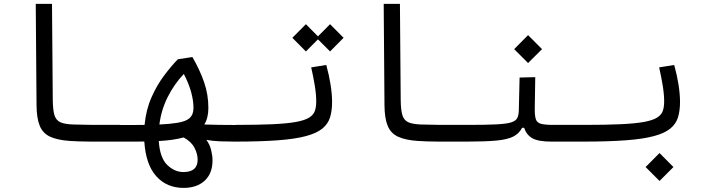

<svg xmlns="http://www.w3.org/2000/svg" viewBox="-20 -713 3556 970"><path d="M580.1 2.4Q568.8 2.4 557.9 2.4Q546.9 2.4 536.1 2.4Q478.5 2.4 428.2 2.2Q377.9 2 332 -1Q269.5 -5.4 232.9 -22.5Q196.3 -39.6 180.7 -77.6Q165 -115.7 164.6 -182.1L160.6 -693.4H242.7L246.6 -209Q247.1 -157.7 255.1 -131.3Q263.2 -105 285.4 -95.2Q307.6 -85.4 350.6 -84Q392.1 -82.5 437.7 -82.3Q483.4 -82 542.5 -82Q552.7 -82 563.7 -82Q574.7 -82 585.9 -82Q609.4 -82 609.4 -43.9Q609.4 -19 601.8 -8.3Q594.2 2.4 580.1 2.4Z M907.7 236.3Q822.8 236.3 769.8 177.7Q716.8 119.1 709 2Q685.1 2.4 657.7 2.4Q630.4 2.4 599.6 2.4Q594.7 2.4 589.8 2.4Q585 2.4 580.1 2.4Q564.9 2.4 558.8 -7.1Q552.7 -16.6 552.7 -44.9Q552.7 -67.9 561.8 -74.7Q570.8 -81.5 585.9 -81.5Q622.6 -81.5 653.3 -81.5Q684.1 -81.5 710.4 -82Q717.8 -159.2 745.6 -221.7Q773.4 -284.2 809.6 -332Q845.7 -379.9 878.4 -413.6L952.1 -424.8Q989.3 -360.4 1011 -298.1Q1032.7 -235.8 1032.7 -167.5Q1032.7 -117.2 1012.2 -84Q1085.4 -81.5 1171.9 -81.5Q1196.3 -81.5 1207.8 -75.9Q1219.2 -70.3 1219.2 -45.9Q1219.2 -14.6 1207.3 -6.1Q1195.3 2.4 1166 2.4Q1128.9 2.4 1091.8 1Q1054.7 -0.5 1022.5 -6.3Q1039.6 16.1 1046.6 44.9Q1053.7 73.7 1053.7 96.7Q1053.7 163.6 1013.9 200Q974.1 236.3 907.7 236.3ZM785.2 -84Q837.4 -86.4 874.5 -92.3Q919.4 -99.1 938.5 -116.9Q957.5 -134.8 957.5 -167.5Q957.5 -204.6 945.6 -248Q933.6 -291.5 908.7 -339.4Q860.8 -289.1 827.9 -224.1Q794.9 -159.2 785.2 -84ZM907.7 -18.6Q877.9 -10.7 847.7 -6.6Q817.4 -2.4 782.2 -0.5Q787.6 84 824.7 120.1Q861.8 156.2 906.7 156.2Q978.5 156.2 978.5 93.8Q978.5 64.5 962.6 33.7Q946.8 2.9 907.7 -18.6Z M1166 2.4Q1151.4 2.4 1151.4 -43Q1151.4 -64 1157.7 -73Q1164.1 -82 1171.9 -82Q1283.2 -82 1357.2 -85.4Q1431.2 -88.9 1475.3 -96.9Q1519.5 -105 1541.5 -118.7Q1563.5 -132.3 1570.6 -152.3Q1577.6 -172.4 1577.6 -200.2Q1577.6 -236.3 1570.3 -280.8Q1563 -325.2 1552.2 -372.6L1628.4 -384.8Q1642.6 -333 1650.1 -285.2Q1657.7 -237.3 1657.7 -197.8Q1657.7 -153.3 1647.5 -120.1Q1637.2 -86.9 1608.6 -63.5Q1580.1 -40 1525.6 -25.4Q1471.2 -10.7 1383.3 -4.2Q1295.4 2.4 1166 2.4ZM1647.5 -453.1 1586.4 -514.2 1525.4 -453.1 1457 -522 1525.4 -590.8 1586.4 -529.3 1647.5 -590.8 1715.8 -522Z M2337.9 2.4Q2326.7 2.4 2315.7 2.4Q2304.7 2.4 2293.9 2.4Q2236.3 2.4 2186 2.2Q2135.7 2 2089.8 -1Q2027.3 -5.4 1990.7 -22.5Q1954.1 -39.6 1938.5 -77.6Q1922.9 -115.7 1922.4 -182.1L1918.5 -693.4H2000.5L2004.4 -209Q2004.9 -157.7 2012.9 -131.3Q2021 -105 2043.2 -95.2Q2065.4 -85.4 2108.4 -84Q2149.9 -82.5 2195.6 -82.3Q2241.2 -82 2300.3 -82Q2310.5 -82 2321.5 -82Q2332.5 -82 2343.8 -82Q2367.2 -82 2367.2 -43.9Q2367.2 -19 2359.6 -8.3Q2352.1 2.4 2337.9 2.4Z M2337.9 2.4 2343.8 -82Q2432.6 -82 2484.4 -84.5Q2536.1 -86.9 2560.8 -94.2Q2585.4 -101.6 2593 -116.2Q2600.6 -130.9 2601.1 -155.8L2605 -321.3L2684.1 -323.2L2681.6 -160.6Q2681.6 -127 2687.3 -110.1Q2692.9 -93.3 2712.9 -87.6Q2732.9 -82 2776.4 -82H2929.7Q2964.8 -82 2964.8 -44.9Q2964.8 -17.1 2953.1 -7.3Q2941.4 2.4 2923.8 2.4H2765.1Q2699.2 2.4 2669.4 -14.6Q2639.6 -31.7 2627.9 -67.4H2617.7Q2603 -38.6 2573.7 -23.4Q2544.4 -8.3 2488.5 -2.9Q2432.6 2.4 2337.9 2.4ZM2647.9 -394.5 2577.6 -464.8 2647.9 -535.6 2718.3 -464.8Z M2923.8 2.4Q2909.2 2.4 2909.2 -43Q2909.2 -64 2915.5 -73Q2921.9 -82 2929.7 -82Q3041 -82 3115 -85.4Q3189 -88.9 3233.2 -96.9Q3277.3 -105 3299.3 -118.7Q3321.3 -132.3 3328.4 -152.3Q3335.4 -172.4 3335.4 -200.2Q3335.4 -236.3 3328.1 -280.8Q3320.8 -325.2 3310.1 -372.6L3386.2 -384.8Q3400.4 -333 3408 -285.2Q3415.5 -237.3 3415.5 -197.8Q3415.5 -153.3 3405.3 -120.1Q3395 -86.9 3366.5 -63.5Q3337.9 -40 3283.4 -25.4Q3229 -10.7 3141.1 -4.2Q3053.2 2.4 2923.8 2.4ZM3312 201.2 3241.7 130.9 3312 60.1 3382.3 130.9Z"/></svg>

Font: Cascadia Mono NF SemiLight
Style: Regular
Weight: 350
Monospace: yes
Designer: Aaron Bell
Foundry: Saja Typeworks
Version: Version 2404.023; ttfautohint (v1.8.4)